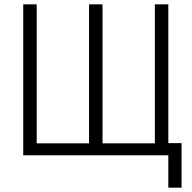

<svg xmlns="http://www.w3.org/2000/svg" viewBox="-20 -715 882 884"><path d="M87 -695H149V-55H390V-695H452V-55H693V-695H755V-56H816V149H755V0H87Z"/></svg>

Font: Titillium Web[RUS by Daymarius]
Style: Regular
Weight: 300
Designer: Cyrillization by Daymarius
Foundry: Cyrillization by Daymarius
Version: Version 1.002 September 12, 2018